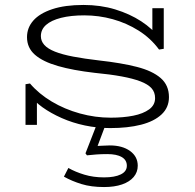

<svg xmlns="http://www.w3.org/2000/svg" viewBox="-20 -504 786 775"><path d="M425 13Q373 13 323 2.5Q273 -8 229 -27.5Q185 -47 151.5 -71Q118 -95 98 -123L129 -116V0H83V-164L101 -167Q137 -125 189 -94Q241 -63 302.5 -46Q364 -29 427 -29Q478 -29 518 -37Q558 -45 582 -62.5Q606 -80 606 -108Q606 -132 591.5 -148Q577 -164 547 -175.5Q517 -187 471 -195.5Q425 -204 362 -210Q275 -220 214 -237.5Q153 -255 121 -283Q89 -311 89 -354Q89 -392 114.5 -421Q140 -450 191 -467Q242 -484 317 -484Q386 -484 445 -466Q504 -448 550 -418Q596 -388 624 -350L595 -356V-471H641V-307L622 -304Q588 -350 539.5 -380.5Q491 -411 435 -426.5Q379 -442 320 -442Q266 -442 226.5 -432Q187 -422 166 -403.5Q145 -385 145 -358Q145 -338 159 -322.5Q173 -307 202 -295.5Q231 -284 275.5 -275.5Q320 -267 380 -260Q470 -250 532.5 -234Q595 -218 628.5 -189Q662 -160 662 -112Q662 -70 632 -42Q602 -14 549 -0.5Q496 13 425 13ZM400 251Q348 251 309 239Q270 227 238 209L256 174Q284 190 320.5 201Q357 212 400 212Q443 212 467.5 200Q492 188 492 165Q492 142 471.5 130Q451 118 413 118Q388 118 368.5 119.5Q349 121 331 123L325 115L373 -8H409L374 85Q385 85 397 84Q409 83 423 83Q474 83 505 105.5Q536 128 536 165Q536 191 519.5 210.5Q503 230 472.5 240.5Q442 251 400 251Z"/></svg>

Font: BioRhyme SemiExpanded Light
Style: Regular
Weight: 300
Width: 6
Designer: Aoife Mooney
Foundry: Aoife Mooney Type
Version: Version 1.600;gftools[0.9.33]